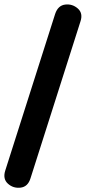

<svg xmlns="http://www.w3.org/2000/svg" viewBox="-30 -785 393 881"><path d="M110 33Q98 72 64.5 76Q31 80 6.5 58Q-18 36 -6 -2L223 -721Q236 -760 269 -764Q302 -768 327 -746Q352 -724 339 -686Z"/></svg>

Font: Nunito VF Beta Light
Style: Regular
Weight: 300
Designer: Vernon Adams
Foundry: newtypography
Version: Version 3.001